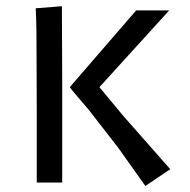

<svg xmlns="http://www.w3.org/2000/svg" viewBox="-20 -599 625 630"><path d="M100.1 -378.9Q100.1 -436 99.6 -488Q99.1 -540 97.2 -571.8L183.1 -578.6L184.1 -338.9V0H100.6V-229.5ZM271.5 -238.3 231.9 -284.7Q214.8 -304.7 209 -313L426.8 -564.9H535.2L306.2 -313Q308.6 -309.6 316.4 -300.8L385.3 -217.8L538.6 -43.9L457 11.2L368.2 -113.8Z"/></svg>

Font: Duru Sans
Style: Regular
Weight: 400
Designer: Onur Yazõcõgil
Foundry: Onur Yazõcõgil
Version: Version 1.002